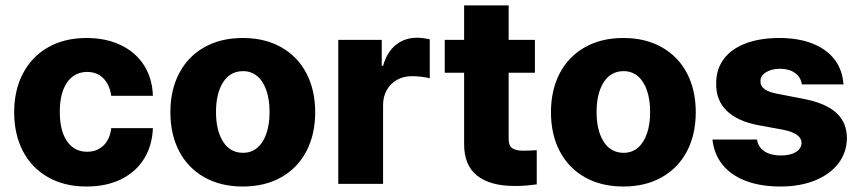

<svg xmlns="http://www.w3.org/2000/svg" viewBox="-20 -677 3167 707"><path d="M32.2 -263.7Q32.2 -344.7 64.5 -406.5Q96.7 -468.3 157 -502.7Q217.3 -537.1 298.8 -537.1Q370.6 -537.1 425.3 -510.7Q480 -484.4 510.5 -436.3Q541 -388.2 543 -324.2H389.6Q383.8 -365.2 360.6 -388.7Q337.4 -412.1 300.8 -412.1Q254.4 -412.1 227.3 -373.8Q200.2 -335.4 200.2 -265.6Q200.2 -194.8 227.1 -156.5Q253.9 -118.2 300.8 -118.2Q336.9 -118.2 360.8 -140.9Q384.8 -163.6 389.6 -205.1H543Q540.5 -140.6 510.3 -92Q480 -43.5 425.8 -16.8Q371.6 9.8 298.8 9.8Q216.8 9.8 156.5 -24.7Q96.2 -59.1 64.2 -120.8Q32.2 -182.6 32.2 -263.7Z M607.4 -263.7Q607.4 -345.2 639.6 -407Q671.9 -468.8 732.2 -502.9Q792.5 -537.1 874 -537.1Q955.6 -537.1 1015.9 -502.9Q1076.2 -468.8 1108.4 -407Q1140.6 -345.2 1140.6 -263.7Q1140.6 -182.1 1108.4 -120.4Q1076.2 -58.6 1015.9 -24.4Q955.6 9.8 874 9.8Q792.5 9.8 732.2 -24.4Q671.9 -58.6 639.6 -120.4Q607.4 -182.1 607.4 -263.7ZM972.7 -264.6Q972.7 -309.1 961.2 -343.3Q949.7 -377.4 927.7 -396.2Q905.8 -415 875 -415Q827.6 -415 801.5 -374Q775.4 -333 775.4 -264.6Q775.4 -196.3 801.5 -155.3Q827.6 -114.3 875 -114.3Q905.8 -114.3 927.7 -133.1Q949.7 -151.9 961.2 -186Q972.7 -220.2 972.7 -264.6Z M1225.6 -530.3H1385.7V-434.6H1390.6Q1404.8 -485.4 1437.7 -511.7Q1470.7 -538.1 1515.6 -538.1Q1535.2 -538.1 1562.5 -532.2V-388.7Q1551.3 -392.1 1532.2 -394.3Q1513.2 -396.5 1497.1 -396.5Q1466.3 -396.5 1442.1 -383.1Q1418 -369.6 1404.3 -345.5Q1390.6 -321.3 1390.6 -290V0H1225.6Z M1949.7 -409.2H1853V-166Q1853 -140.6 1866.2 -131.3Q1879.4 -122.1 1906.7 -122.1Q1927.2 -122.1 1956.5 -124V2Q1934.6 4.9 1917.2 6.3Q1899.9 7.8 1874.5 7.8Q1784.7 7.8 1736.6 -30.5Q1688.5 -68.8 1689 -147.5V-409.2H1617.7V-530.3H1689V-657.2H1853V-530.3H1949.7Z M2008.8 -263.7Q2008.8 -345.2 2041 -407Q2073.2 -468.8 2133.5 -502.9Q2193.8 -537.1 2275.4 -537.1Q2356.9 -537.1 2417.2 -502.9Q2477.5 -468.8 2509.8 -407Q2542 -345.2 2542 -263.7Q2542 -182.1 2509.8 -120.4Q2477.5 -58.6 2417.2 -24.4Q2356.9 9.8 2275.4 9.8Q2193.8 9.8 2133.5 -24.4Q2073.2 -58.6 2041 -120.4Q2008.8 -182.1 2008.8 -263.7ZM2374 -264.6Q2374 -309.1 2362.5 -343.3Q2351.1 -377.4 2329.1 -396.2Q2307.1 -415 2276.4 -415Q2229 -415 2202.9 -374Q2176.8 -333 2176.8 -264.6Q2176.8 -196.3 2202.9 -155.3Q2229 -114.3 2276.4 -114.3Q2307.1 -114.3 2329.1 -133.1Q2351.1 -151.9 2362.5 -186Q2374 -220.2 2374 -264.6Z M2852.5 -423.8Q2821.3 -423.8 2800.5 -410.9Q2779.8 -397.9 2780.3 -377.9Q2778.8 -343.8 2840.8 -332L2941.4 -312.5Q3020.5 -296.9 3059.3 -261.7Q3098.1 -226.6 3098.6 -168.9Q3098.1 -115.7 3067.1 -75.2Q3036.1 -34.7 2981 -12.5Q2925.8 9.8 2854.5 9.8Q2779.8 9.8 2725.3 -11.2Q2670.9 -32.2 2639.9 -71.3Q2608.9 -110.4 2603.5 -163.1H2767.6Q2772 -134.8 2795.2 -119.6Q2818.4 -104.5 2855.5 -104.5Q2889.6 -104.5 2910.4 -116.9Q2931.2 -129.4 2931.6 -151.4Q2930.7 -168.9 2914.6 -180.4Q2898.4 -191.9 2864.3 -199.2L2773.4 -215.8Q2695.3 -230.5 2655.8 -269.3Q2616.2 -308.1 2617.2 -369.1Q2616.7 -421.4 2644.8 -459.2Q2672.9 -497.1 2725.6 -517.1Q2778.3 -537.1 2849.6 -537.1Q2920.4 -537.1 2972.4 -516.4Q3024.4 -495.6 3053.5 -457.3Q3082.5 -418.9 3085.9 -366.2H2932.6Q2929.2 -392.6 2907.5 -408.2Q2885.7 -423.8 2852.5 -423.8Z"/></svg>

Font: Pretendard Std ExtraBold
Style: Regular
Weight: 800
Designer: Base glyphs from Inter by Rasmus Andersson; Hangeul glyphs from Noto Sans CJK(Source Han Sans) by Jang Soo-young and Kan
Foundry: Kil Hyung-jin
Version: Version 1.309